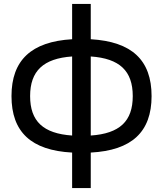

<svg xmlns="http://www.w3.org/2000/svg" viewBox="-20 -759 822 969"><path d="M344 190H438V11C645 0 745 -93 745 -274C745 -456 645 -549 438 -561V-739H344V-561C138 -549 38 -455 38 -274C38 -93 137 0 344 11ZM344 -75C198 -85 132 -147 132 -274C132 -401 199 -464 344 -474ZM438 -474C584 -464 650 -401 650 -274C650 -147 584 -85 438 -75Z"/></svg>

Font: Involve Medium
Style: Regular
Weight: 500
Designer: Stefan Peev
Foundry: Context Ltd.
Version: Version 1.001